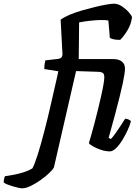

<svg xmlns="http://www.w3.org/2000/svg" viewBox="-192 -820 756 1040"><path d="M-172 168Q-172 159.5 -169.5 148Q-167 136.5 -165 134.5Q-142.5 131.5 -114.5 126Q-86.5 120.5 -60 111.8Q-33.5 103 -16.5 92Q-11 82.5 -3.5 63Q4 43.5 12.5 16.8Q21 -10 30 -42Q39 -74 47.8 -108Q56.5 -142 65 -176Q71 -200.5 78 -230.8Q85 -261 92 -291.8Q99 -322.5 105.5 -351Q112 -379.5 117 -401.5Q122 -423.5 124 -434L48 -446Q48 -460.5 49.8 -473.2Q51.5 -486 53.5 -493L123.5 -501Q135 -503 139.8 -507.5Q144.5 -512 146.5 -524L136.5 -713Q154.5 -727 185.2 -740Q216 -753 252.5 -763.5Q289 -774 324 -782.5Q359 -791 386 -795.5Q413 -800 425 -800Q447.5 -800 469.5 -785Q491.5 -770 506.8 -752.5Q522 -735 523 -726Q517.5 -687 498.5 -655.8Q479.5 -624.5 459 -604Q435.5 -604 422 -607.5Q408.5 -611 403 -615L395 -709Q376 -712.5 349 -711.5Q322 -710.5 292.8 -707.2Q263.5 -704 236.5 -698.5L234.5 -500H421.5Q451 -500 468 -486.8Q485 -473.5 485 -448Q485 -437.5 482 -417.5Q479 -397.5 472.8 -367.5Q466.5 -337.5 456 -295.8Q445.5 -254 431 -198.8Q416.5 -143.5 396.5 -73.5L408 -66.5Q418 -76 432.2 -96Q446.5 -116 461.2 -138.5Q476 -161 486 -177Q494.5 -177 504.8 -172.5Q515 -168 517 -163Q512 -142 499.2 -114.5Q486.5 -87 470.2 -60.5Q454 -34 436.2 -17Q418.5 0 403 0Q380 0 354.5 -8.5Q329 -17 310.8 -27.8Q292.5 -38.5 289.5 -45Q293.5 -57.5 301.2 -84.8Q309 -112 318.5 -147.5Q328 -183 337.5 -222Q347 -261 355.2 -297Q363.5 -333 368.2 -360.5Q373 -388 373 -401Q373 -418 366 -424Q359 -430 341.5 -431L220 -435L100 87Q94.5 98 74.8 117Q55 136 28.2 155Q1.5 174 -25.2 187Q-52 200 -72 200Q-78.5 200 -92.8 197Q-107 194 -123.8 189Q-140.5 184 -153.8 178.5Q-167 173 -172 168Z"/></svg>

Font: Texturina Medium
Style: Italic
Weight: 500
Italic angle: -11°
Designer: Guillermo Torres Carreño
Foundry: Omnibus-Type
Version: Version 1.002